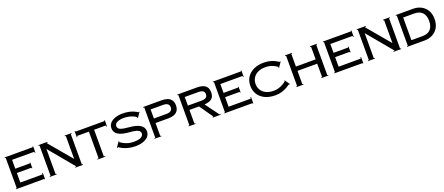

<svg xmlns="http://www.w3.org/2000/svg" viewBox="135 -2344 9206 3979"><g transform="rotate(-20 4738.5 -355.0)"><path d="M65 0V-15H85V-685H65V-700H686V-715H701V-575H686V-600H195V-405H516V-420H531V-295H516V-310H195V-100H686V-130H701V10H686V0Z M811 0V-15H831V-685H811V-700H1011V-685H984L1411 -178V-685H1391V-700H1541V-685H1521V-15H1541V0H1371V-15H1401L941 -568V-15H961V0Z M1861 0V-15H1891V-605H1631V-580H1616V-715H1631V-700H2266V-715H2281V-580H2266V-605H2006V-15H2036V0Z M2401 -207 2414 -199 2405 -185Q2437 -164 2478 -141.5Q2519 -119 2572.5 -103.5Q2626 -88 2696 -88Q2805 -88 2857 -117.5Q2909 -147 2909 -196Q2909 -245 2858 -270.5Q2807 -296 2680 -305Q2520 -316 2436.5 -365Q2353 -414 2353 -509Q2353 -576 2395 -623Q2437 -670 2509.5 -695Q2582 -720 2671 -720Q2750 -720 2811.5 -706.5Q2873 -693 2919 -672Q2965 -651 2997 -629L3004 -639L3017 -631L2942 -522L2929 -530L2939 -544Q2914 -563 2872 -582Q2830 -601 2778 -613Q2726 -625 2671 -625Q2577 -625 2520 -597.5Q2463 -570 2463 -516Q2463 -459 2526 -436.5Q2589 -414 2709 -405Q2862 -393 2943.5 -342.5Q3025 -292 3025 -200Q3025 -136 2983.5 -88Q2942 -40 2866.5 -14.5Q2791 11 2691 10Q2606 9 2538.5 -9Q2471 -27 2422 -52Q2373 -77 2345 -99L2334 -83L2321 -91Z M3120 0V-15H3140V-685H3120V-700H3535Q3598 -700 3652 -682Q3706 -664 3739.5 -620.5Q3773 -577 3773 -500Q3773 -424 3739.5 -380Q3706 -336 3652 -318Q3598 -300 3535 -300H3250V-15H3270V0ZM3525 -600H3250V-400H3525Q3658 -400 3658 -500Q3658 -600 3525 -600Z M3873 0V-15H3893V-685H3873V-700H4313Q4376 -700 4430 -683.5Q4484 -667 4517.5 -624.5Q4551 -582 4551 -505Q4551 -433 4521.5 -392.5Q4492 -352 4443 -335Q4394 -318 4336 -315L4557 -15H4578V0H4403V-15H4423L4214 -315H4003V-15H4023V0ZM4303 -600H4003V-410H4303Q4370 -410 4403 -433Q4436 -456 4436 -505Q4436 -555 4403 -577.5Q4370 -600 4303 -600Z M4658 0V-15H4678V-685H4658V-700H5279V-715H5294V-575H5279V-600H4788V-405H5109V-420H5124V-295H5109V-310H4788V-100H5279V-130H5294V10H5279V0Z M5474 -350Q5474 -276 5510.5 -217Q5547 -158 5616 -124Q5685 -90 5784 -90Q5842 -90 5894 -106Q5946 -122 5989 -147Q6032 -172 6062 -197L6054 -208L6067 -216L6144 -106L6131 -98L6123 -110Q6088 -84 6039 -56.5Q5990 -29 5926.5 -9.5Q5863 10 5784 10Q5653 10 5557.5 -35.5Q5462 -81 5410.5 -162Q5359 -243 5359 -350Q5359 -457 5410.5 -538Q5462 -619 5557.5 -664.5Q5653 -710 5784 -710Q5862 -710 5922.5 -693.5Q5983 -677 6028 -653.5Q6073 -630 6103 -610L6109 -619L6122 -611L6046 -499L6033 -507L6042 -521Q6017 -541 5978.5 -561.5Q5940 -582 5890.5 -596Q5841 -610 5784 -610Q5685 -610 5616 -576Q5547 -542 5510.5 -483Q5474 -424 5474 -350Z M6249 0V-15H6269V-685H6249V-700H6404V-685H6384V-405H6819V-685H6799V-700H6954V-685H6934V-15H6954V0H6799V-15H6819V-310H6384V-15H6404V0Z M7084 0V-15H7104V-685H7084V-700H7705V-715H7720V-575H7705V-600H7214V-405H7535V-420H7550V-295H7535V-310H7214V-100H7705V-130H7720V10H7705V0Z M7830 0V-15H7850V-685H7830V-700H8030V-685H8003L8430 -178V-685H8410V-700H8560V-685H8540V-15H8560V0H8390V-15H8420L7960 -568V-15H7980V0Z M8690 0V-15H8710V-685H8690V-700H9072Q9174 -700 9253 -658Q9332 -616 9377 -538Q9422 -460 9422 -350Q9422 -241 9377 -162.5Q9332 -84 9253 -42Q9174 0 9072 0ZM9062 -600H8820V-100H9062Q9181 -100 9241.5 -164Q9302 -228 9302 -350Q9302 -472 9241.5 -536Q9181 -600 9062 -600Z"/></g></svg>

Font: Copperplate CC
Style: Regular
Weight: 400
Designer: indestructible type*
Foundry: Cowboy Collective
Version: Version 1.000